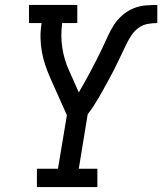

<svg xmlns="http://www.w3.org/2000/svg" viewBox="-20 -755 655 775"><path d="M129 0V-74H214L250 -290L183 -440Q172 -465 163 -491.5Q154 -518 149 -546Q144 -574 143.5 -603Q143 -632 148 -662H97V-735H292V-662H231Q224 -611 231.5 -562Q239 -513 259 -470L298 -382Q311 -404 323.5 -426.5Q336 -449 348 -471.5Q360 -494 371.5 -517Q383 -540 394 -563Q405 -586 415.5 -609.5Q426 -633 440 -654.5Q454 -676 474 -693.5Q494 -711 518 -721Q542 -731 566.5 -733Q591 -735 615 -735V-662Q596 -662 576.5 -658.5Q557 -655 540 -643Q523 -631 511.5 -614Q500 -597 491 -578.5Q482 -560 473.5 -542Q465 -524 456 -505.5Q447 -487 438 -469Q429 -451 419 -433.5Q409 -416 399.5 -398Q390 -380 379.5 -362.5Q369 -345 358 -327.5Q347 -310 334 -294L298 -74H373V0Z"/></svg>

Font: Iosevka Curly Slab ExObl
Style: Regular
Weight: 400
Width: 7
Italic angle: -9°
Monospace: yes
Designer: Belleve Invis
Foundry: Belleve Invis
Version: Version 11.1.0; ttfautohint (v1.8.3)